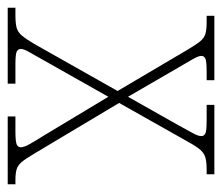

<svg xmlns="http://www.w3.org/2000/svg" viewBox="-61 -517 576 498"><g transform="rotate(90 227.0 -268.0)"><path d="M-2 0V-20H17Q38 -20 49.5 -23Q61 -26 70 -36.5Q79 -47 92 -69L214 -285L106 -468Q93 -490 84.5 -500Q76 -510 65 -513Q54 -516 35 -516H19V-536H186V-516H165Q136 -516 129.5 -512.5Q123 -509 123 -502Q123 -495 131.5 -480Q140 -465 153 -443L229 -312L303 -443Q315 -465 323 -479.5Q331 -494 331 -502Q331 -509 324.5 -512.5Q318 -516 290 -516H250V-536H430V-516H419Q399 -516 387.5 -513Q376 -510 367 -500Q358 -490 346 -468L245 -289L377 -68Q390 -46 398.5 -36Q407 -26 417.5 -23Q428 -20 446 -20H456V0H280V-20H318Q346 -20 353 -23.5Q360 -27 360 -34Q360 -42 352 -56.5Q344 -71 330 -93L229 -261L133 -91Q121 -69 113 -55.5Q105 -42 105 -34Q105 -27 111.5 -23.5Q118 -20 145 -20H195V0Z"/></g></svg>

Font: Noto Serif Tamil SemiCondensed Thin
Style: Italic
Weight: 100
Width: 4
Italic angle: -12°
Designer: Indian Type Foundry, Tom Grace, and the Monotype Design Team
Foundry: Monotype Imaging Inc.
Version: Version 2.003; ttfautohint (v1.8.4.7-5d5b)